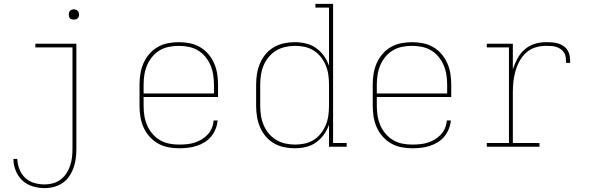

<svg xmlns="http://www.w3.org/2000/svg" viewBox="-20 -755 3040 988"><path d="M210 213Q179 213 148.5 204Q118 195 95.5 174Q73 153 61 123.5Q49 94 49 63H69Q70 90 80 116Q90 142 110 160.5Q130 179 156.5 186.5Q183 194 210 194Q232 194 253.5 188Q275 182 292.5 168.5Q310 155 322 136.5Q334 118 341 97Q348 76 350.5 54Q353 32 353 10V-511H162V-530H373V10Q373 35 370 59.5Q367 84 359 107Q351 130 337 151Q323 172 303 186Q283 200 258.5 206.5Q234 213 210 213ZM360 -654Q355 -654 349.5 -655.5Q344 -657 340.5 -660.5Q337 -664 335.5 -669.5Q334 -675 334 -680Q334 -685 335.5 -690.5Q337 -696 340.5 -699.5Q344 -703 349.5 -705Q355 -707 360 -707Q365 -707 370.5 -705Q376 -703 379.5 -699.5Q383 -696 385 -690.5Q387 -685 387 -680Q387 -675 385 -669.5Q383 -664 379.5 -660.5Q376 -657 370.5 -655.5Q365 -654 360 -654Z M901 8Q873 8 845 2.5Q817 -3 792.5 -17Q768 -31 749 -52.5Q730 -74 718.5 -100Q707 -126 702.5 -154Q698 -182 698 -210V-320Q698 -348 702.5 -376Q707 -404 718.5 -430Q730 -456 748.5 -477.5Q767 -499 791.5 -513Q816 -527 844 -532.5Q872 -538 900 -538Q928 -538 956 -532.5Q984 -527 1008.5 -513Q1033 -499 1051.5 -477.5Q1070 -456 1081.5 -430Q1093 -404 1097.5 -376Q1102 -348 1102 -320V-256H719V-210Q719 -184 723 -159Q727 -134 737 -110.5Q747 -87 764 -67Q781 -47 803 -34Q825 -21 850.5 -16Q876 -11 901 -11Q921 -11 941.5 -13Q962 -15 981 -21Q1000 -27 1017.5 -37.5Q1035 -48 1048.5 -62.5Q1062 -77 1070 -96Q1078 -115 1079 -135H1100Q1098 -113 1089.5 -91.5Q1081 -70 1066.5 -52.5Q1052 -35 1032.5 -23Q1013 -11 991 -4Q969 3 946.5 5.5Q924 8 901 8ZM719 -274H1081V-320Q1081 -345 1077 -370.5Q1073 -396 1063 -419.5Q1053 -443 1036.5 -463Q1020 -483 998 -496Q976 -509 950.5 -514Q925 -519 900 -519Q875 -519 849.5 -514Q824 -509 802 -496Q780 -483 763.5 -463Q747 -443 737 -419.5Q727 -396 723 -370.5Q719 -345 719 -320Z M1496 8Q1468 8 1440.5 2Q1413 -4 1389 -18Q1365 -32 1347 -53.5Q1329 -75 1318 -101Q1307 -127 1302.5 -154.5Q1298 -182 1298 -210V-320Q1298 -348 1302.5 -375.5Q1307 -403 1318 -429Q1329 -455 1347 -476.5Q1365 -498 1389 -512Q1413 -526 1440.5 -532Q1468 -538 1496 -538Q1525 -538 1553.5 -531.5Q1582 -525 1605.5 -508.5Q1629 -492 1646 -468.5Q1663 -445 1673 -417V-716H1603V-735H1694V-19H1764V0H1673V-113Q1663 -85 1646 -61.5Q1629 -38 1605.5 -21.5Q1582 -5 1553.5 1.5Q1525 8 1496 8ZM1499 -11Q1524 -11 1549 -16.5Q1574 -22 1595 -35.5Q1616 -49 1631.5 -69Q1647 -89 1656.5 -112Q1666 -135 1669.5 -160Q1673 -185 1673 -210V-320Q1673 -345 1669.5 -370Q1666 -395 1656.5 -418Q1647 -441 1631.5 -461Q1616 -481 1595 -494.5Q1574 -508 1549 -513.5Q1524 -519 1499 -519Q1474 -519 1448.5 -513.5Q1423 -508 1401.5 -495Q1380 -482 1363.5 -462.5Q1347 -443 1337 -419.5Q1327 -396 1323 -370.5Q1319 -345 1319 -320V-210Q1319 -185 1323 -159.5Q1327 -134 1337 -110.5Q1347 -87 1363.5 -67.5Q1380 -48 1401.5 -35Q1423 -22 1448.5 -16.5Q1474 -11 1499 -11Z M2101 8Q2073 8 2045 2.5Q2017 -3 1992.5 -17Q1968 -31 1949 -52.5Q1930 -74 1918.5 -100Q1907 -126 1902.5 -154Q1898 -182 1898 -210V-320Q1898 -348 1902.5 -376Q1907 -404 1918.5 -430Q1930 -456 1948.5 -477.5Q1967 -499 1991.5 -513Q2016 -527 2044 -532.5Q2072 -538 2100 -538Q2128 -538 2156 -532.5Q2184 -527 2208.5 -513Q2233 -499 2251.5 -477.5Q2270 -456 2281.5 -430Q2293 -404 2297.5 -376Q2302 -348 2302 -320V-256H1919V-210Q1919 -184 1923 -159Q1927 -134 1937 -110.5Q1947 -87 1964 -67Q1981 -47 2003 -34Q2025 -21 2050.5 -16Q2076 -11 2101 -11Q2121 -11 2141.5 -13Q2162 -15 2181 -21Q2200 -27 2217.5 -37.5Q2235 -48 2248.5 -62.5Q2262 -77 2270 -96Q2278 -115 2279 -135H2300Q2298 -113 2289.5 -91.5Q2281 -70 2266.5 -52.5Q2252 -35 2232.5 -23Q2213 -11 2191 -4Q2169 3 2146.5 5.5Q2124 8 2101 8ZM1919 -274H2281V-320Q2281 -345 2277 -370.5Q2273 -396 2263 -419.5Q2253 -443 2236.5 -463Q2220 -483 2198 -496Q2176 -509 2150.5 -514Q2125 -519 2100 -519Q2075 -519 2049.5 -514Q2024 -509 2002 -496Q1980 -483 1963.5 -463Q1947 -443 1937 -419.5Q1927 -396 1923 -370.5Q1919 -345 1919 -320Z M2485 0V-19H2599V-511H2485V-530H2619V-398Q2628 -426 2642 -452.5Q2656 -479 2678 -499Q2700 -519 2729 -528.5Q2758 -538 2788 -538Q2804 -538 2820 -537Q2836 -536 2851.5 -531.5Q2867 -527 2880.5 -517.5Q2894 -508 2902 -494Q2910 -480 2912 -464Q2914 -448 2914 -431H2893Q2893 -445 2891.5 -458.5Q2890 -472 2883 -483.5Q2876 -495 2865 -502.5Q2854 -510 2841 -514Q2828 -518 2814.5 -518.5Q2801 -519 2788 -519Q2760 -519 2733.5 -510.5Q2707 -502 2687 -483.5Q2667 -465 2653.5 -440.5Q2640 -416 2632.5 -389.5Q2625 -363 2622 -335.5Q2619 -308 2619 -281V-19H2756V0Z"/></svg>

Font: Iosevka Curly Slab ThEx
Style: Regular
Weight: 100
Width: 7
Monospace: yes
Designer: Belleve Invis
Foundry: Belleve Invis
Version: Version 11.1.0; ttfautohint (v1.8.3)